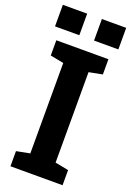

<svg xmlns="http://www.w3.org/2000/svg" viewBox="-173 -959 694 1018"><g transform="rotate(20 174.5 -449.5)"><path d="M27.3 0V-85.4L103 -100.1V-610.4L27.3 -625V-710.9H321.3V-625L245.6 -610.4V-100.1L321.3 -85.4V0ZM215.8 -777.8V-899.4H353V-777.8ZM-4.4 -777.8V-899.4H132.8V-777.8Z"/></g></svg>

Font: Robotiche
Style: Bold
Weight: 700
Designer: Google
Version: Version 2.001